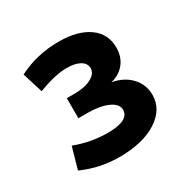

<svg xmlns="http://www.w3.org/2000/svg" viewBox="-107 -893 623 630"><g transform="rotate(-30 204.5 -578.0)"><path d="M175 -364Q101 -364 34 -394L57 -475Q118 -452 181 -452Q262 -452 262 -493Q262 -515 232.5 -528.5Q203 -542 155 -542H121V-618H152Q190 -618 214 -631Q238 -644 238 -664Q238 -683 219.5 -693.5Q201 -704 170 -704Q126 -704 61 -679L37 -756Q107 -792 190 -792Q262 -792 303.5 -762.5Q345 -733 345 -681Q345 -646 326 -622Q307 -598 274 -590Q318 -582 344 -554Q370 -526 370 -487Q370 -432 316.5 -398Q263 -364 175 -364Z"/></g></svg>

Font: Cantarell
Style: Bold
Weight: 700
Designer: Dave Crossland, Nikolaus Waxweiler, Florian Fecher, Jacques Le Bailly, Eben Sorkin, Alexei Vanyashin, Alexios Zavras, Em
Version: Version 0.303